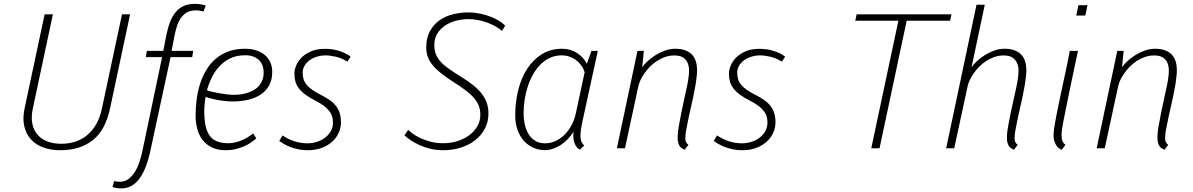

<svg xmlns="http://www.w3.org/2000/svg" viewBox="-20 -787 6331 1019"><path d="M670.4 -710.9 564 -211.4Q539.6 -96.7 472.7 -43.2Q405.8 10.3 298.3 10.3Q250 10.3 210.2 -4.2Q170.4 -18.6 144.5 -46.9Q118.7 -75.2 108.9 -116.5Q99.1 -157.7 110.4 -211.4L216.8 -710.9H260.7L154.3 -211.4Q144.5 -165.5 151.6 -130.6Q158.7 -95.7 179.2 -72Q199.7 -48.3 232.2 -36.1Q264.6 -23.9 305.7 -23.9Q344.2 -23.9 378.7 -34.9Q413.1 -45.9 441.4 -68.8Q469.7 -91.8 490.2 -127.2Q510.7 -162.6 521 -211.4L627.4 -710.9Z M840.3 -483.9H753.9L759.3 -517.1H846.7L861.8 -595.7Q870.1 -637.2 882.3 -669.2Q894.5 -701.2 912.6 -722.9Q930.7 -744.6 955.8 -755.6Q981 -766.6 1015.6 -766.6Q1031.2 -766.6 1046.4 -763.9Q1061.5 -761.2 1071.8 -757.8L1060.5 -726.1Q1051.8 -728.5 1041.3 -730.2Q1030.8 -731.9 1018.6 -731.9Q988.8 -731.9 969.2 -719.5Q949.7 -707 937.3 -687.5Q924.8 -668 917.7 -643.6Q910.6 -619.1 905.8 -595.7L890.6 -517.1H1005.4L1000 -483.9H885.3L777.8 14.6Q756.8 112.3 718.8 162.6Q680.7 212.9 624.5 212.9Q608.9 212.9 598.1 210.9Q587.4 209 577.1 205.6L585.9 173.8Q592.8 175.8 601.6 176.8Q610.4 177.7 615.2 177.7Q642.6 177.7 662.6 162.4Q682.6 147 697 123.3Q711.4 99.6 720.7 70.8Q730 42 735.8 14.6Z M1192.9 -26.9Q1221.7 -26.9 1256.8 -40Q1292 -53.2 1323.2 -79.1L1340.3 -52.7Q1329.1 -42.5 1313 -31.2Q1296.9 -20 1276.4 -11Q1255.9 -2 1231.2 4.2Q1206.5 10.3 1178.7 10.3Q1134.3 10.3 1103.5 -5.1Q1072.8 -20.5 1053.7 -46.1Q1034.7 -71.8 1026.4 -105Q1018.1 -138.2 1018.1 -173.8Q1018.1 -216.3 1023.7 -259.3Q1029.3 -302.2 1041.7 -341.6Q1054.2 -380.9 1074.5 -415Q1094.7 -449.2 1124 -474.4Q1153.3 -499.5 1192.1 -513.9Q1231 -528.3 1280.8 -528.3Q1313 -528.3 1339.6 -519.8Q1366.2 -511.2 1385.3 -495.1Q1404.3 -479 1414.6 -456.3Q1424.8 -433.6 1424.8 -405.3Q1424.8 -365.2 1409.4 -335.7Q1394 -306.2 1366.2 -286.9Q1338.4 -267.6 1299.6 -258.1Q1260.7 -248.5 1214.4 -248.5Q1190.4 -248.5 1167 -251.5Q1143.6 -254.4 1124.3 -258.5Q1105 -262.7 1090.8 -266.6Q1076.7 -270.5 1071.3 -272.9Q1069.8 -265.1 1068.6 -255.4Q1067.4 -245.6 1066.2 -235.6Q1064.9 -225.6 1064.5 -216.3Q1064 -207 1064 -200.2Q1064 -150.9 1071.5 -117.7Q1079.1 -84.5 1095 -64.2Q1110.8 -43.9 1135.3 -35.4Q1159.7 -26.9 1192.9 -26.9ZM1280.8 -493.7Q1233.9 -493.7 1199.5 -476.1Q1165 -458.5 1141.1 -431.4Q1117.2 -404.3 1102.1 -371.6Q1086.9 -338.9 1078.1 -308.6Q1085.4 -304.7 1103 -300.5Q1120.6 -296.4 1141.8 -292.5Q1163.1 -288.6 1184.6 -286.1Q1206.1 -283.7 1220.7 -283.7Q1235.4 -283.7 1252.9 -285.6Q1270.5 -287.6 1288.1 -292.7Q1305.7 -297.9 1322.3 -306.4Q1338.9 -314.9 1351.6 -328.4Q1364.3 -341.8 1371.8 -360.1Q1379.4 -378.4 1379.4 -402.8Q1379.4 -418.9 1374.5 -435.3Q1369.6 -451.7 1357.9 -464.6Q1346.2 -477.5 1327.4 -485.6Q1308.6 -493.7 1280.8 -493.7Z M1747.1 -137.2Q1747.1 -153.8 1742.7 -168.9Q1738.3 -184.1 1727.5 -198Q1716.8 -211.9 1699 -225.3Q1681.2 -238.8 1654.3 -252.4Q1621.1 -269.5 1599.6 -285.6Q1578.1 -301.8 1565.4 -319.1Q1552.7 -336.4 1547.6 -355.2Q1542.5 -374 1542.5 -396.5Q1542.5 -415.5 1551.5 -438.2Q1560.5 -460.9 1580.1 -481Q1599.6 -501 1630.4 -514.4Q1661.1 -527.8 1704.1 -527.8Q1748.5 -527.8 1783.9 -515.6Q1819.3 -503.4 1840.8 -486.3L1823.7 -460Q1792.5 -479 1761.5 -486.1Q1730.5 -493.2 1706.1 -493.2Q1685.1 -493.2 1663.8 -486.8Q1642.6 -480.5 1625.2 -468.8Q1607.9 -457 1597.2 -439.7Q1586.4 -422.4 1586.4 -400.4Q1586.4 -380.4 1591.8 -364.5Q1597.2 -348.6 1609.1 -335Q1621.1 -321.3 1639.6 -308.6Q1658.2 -295.9 1684.6 -282.7Q1712.4 -268.6 1732.2 -254.2Q1752 -239.7 1764.6 -222.7Q1777.3 -205.6 1783.4 -184.8Q1789.6 -164.1 1789.6 -137.2Q1789.6 -109.4 1777.8 -82.8Q1766.1 -56.2 1743.7 -35.6Q1721.2 -15.1 1688.2 -2.4Q1655.3 10.3 1612.8 10.3Q1585.9 10.3 1563 5.4Q1540 0.5 1521 -6.8Q1502 -14.2 1487.3 -22.7Q1472.7 -31.2 1461.9 -38.6L1479.5 -68.4Q1505.9 -49.8 1539.8 -38.1Q1573.7 -26.4 1612.8 -26.4Q1635.3 -26.4 1658.9 -33.2Q1682.6 -40 1702.1 -54Q1721.7 -67.9 1734.4 -88.6Q1747.1 -109.4 1747.1 -137.2Z M2390.1 -349.6Q2349.1 -376 2320.8 -398.4Q2292.5 -420.9 2275.1 -442.6Q2257.8 -464.4 2250 -486.6Q2242.2 -508.8 2242.2 -534.2Q2242.2 -585.4 2261.5 -621.1Q2280.8 -656.7 2312.3 -679Q2343.8 -701.2 2384 -711.2Q2424.3 -721.2 2465.8 -721.2Q2496.6 -721.2 2526.6 -715.1Q2556.6 -709 2582.5 -699Q2608.4 -689 2628.9 -676.3Q2649.4 -663.6 2661.1 -650.9L2644 -623Q2631.3 -634.3 2612.3 -645.5Q2593.3 -656.7 2570.1 -665.5Q2546.9 -674.3 2520.3 -679.9Q2493.7 -685.5 2466.8 -685.5Q2431.2 -685.5 2398.2 -676.5Q2365.2 -667.5 2340.1 -649.9Q2314.9 -632.3 2300 -606.9Q2285.2 -581.5 2285.2 -548.8Q2285.2 -520.5 2293.5 -499.3Q2301.8 -478 2318.8 -459.2Q2335.9 -440.4 2362.8 -421.6Q2389.6 -402.8 2427.2 -379.4Q2460.9 -358.4 2487.8 -337.6Q2514.6 -316.9 2533.4 -293.9Q2552.2 -271 2562.3 -244.1Q2572.3 -217.3 2572.3 -184.1Q2572.3 -140.6 2553.7 -105Q2535.2 -69.3 2502.9 -43.7Q2470.7 -18.1 2426.5 -3.9Q2382.3 10.3 2331.1 10.3Q2296.4 10.3 2265.4 2.9Q2234.4 -4.4 2208.3 -16.1Q2182.1 -27.8 2161.1 -41.7Q2140.1 -55.7 2126.5 -68.8L2146.5 -98.1Q2152.8 -91.3 2168.5 -79.3Q2184.1 -67.4 2208 -55.7Q2231.9 -43.9 2263.4 -35.4Q2294.9 -26.9 2332.5 -26.9Q2371.1 -26.9 2406.7 -37.8Q2442.4 -48.8 2469.7 -68.8Q2497.1 -88.9 2513.2 -116.5Q2529.3 -144 2529.3 -177.7Q2529.3 -202.6 2521.7 -223.6Q2514.2 -244.6 2497.6 -264.6Q2481 -284.7 2454.3 -305.2Q2427.7 -325.7 2390.1 -349.6Z M2960.4 -493.2Q2927.7 -493.2 2900.1 -480.7Q2872.6 -468.3 2850.1 -446.3Q2827.6 -424.3 2810.5 -394.8Q2793.5 -365.2 2782 -330.8Q2770.5 -296.4 2764.6 -259Q2758.8 -221.7 2758.8 -184.1Q2758.8 -156.7 2764.6 -128.9Q2770.5 -101.1 2783.7 -78.1Q2796.9 -55.2 2818.8 -40.8Q2840.8 -26.4 2873 -26.4Q2903.8 -26.4 2930.7 -39.6Q2957.5 -52.7 2978.8 -74.7Q3000 -96.7 3014.6 -125Q3029.3 -153.3 3035.6 -183.6L3083 -403.8Q3076.2 -424.3 3064.2 -440.7Q3052.2 -457 3036.4 -468.8Q3020.5 -480.5 3001.2 -486.8Q2981.9 -493.2 2960.4 -493.2ZM2714.4 -174.3Q2714.4 -244.6 2730.2 -308.6Q2746.1 -372.6 2777.6 -421.4Q2809.1 -470.2 2855.7 -499.3Q2902.3 -528.3 2963.9 -528.3Q2985.4 -528.3 3005.4 -522.5Q3025.4 -516.6 3042.2 -505.9Q3059.1 -495.1 3072.5 -480.7Q3085.9 -466.3 3094.7 -448.7L3119.1 -517.1H3152.8L3069.8 -136.2Q3061.5 -97.7 3060.5 -71.3Q3060.1 -51.8 3064.7 -38.3Q3069.3 -24.9 3080.6 -15.1L3058.1 7.3Q3050.8 3.9 3043.7 -3.2Q3036.6 -10.3 3031.5 -21.5Q3026.4 -32.7 3023.9 -49.1Q3021.5 -65.4 3023.4 -87.9Q3010.3 -65.9 2992.7 -47.9Q2975.1 -29.8 2955.3 -17.1Q2935.5 -4.4 2914.1 2.7Q2892.6 9.8 2872.1 9.8Q2839.4 9.8 2810.8 -2.9Q2782.2 -15.6 2760.7 -39.3Q2739.3 -63 2726.8 -97.2Q2714.4 -131.3 2714.4 -174.3Z M3576.7 -65.4Q3577.1 -85.9 3582.8 -118.4Q3588.4 -150.9 3595.7 -187.5Q3603 -224.1 3611.1 -260.3Q3619.1 -296.4 3625 -323.7Q3628.9 -340.8 3630.4 -350.8Q3631.8 -360.8 3633.8 -372.6Q3637.2 -393.6 3637 -414.8Q3636.7 -436 3629.4 -453.4Q3622.1 -470.7 3605.5 -481.7Q3588.9 -492.7 3559.1 -492.7Q3532.7 -492.7 3509.3 -484.4Q3485.8 -476.1 3465.6 -462.6Q3445.3 -449.2 3428.5 -431.9Q3411.6 -414.6 3399.2 -396.5Q3386.7 -378.4 3378.9 -361.1Q3371.1 -343.8 3368.2 -330.6L3296.9 0H3253.9L3363.3 -517.1H3397L3388.7 -429.7Q3397.9 -444.3 3416 -461.4Q3434.1 -478.5 3457.5 -493.4Q3481 -508.3 3508.3 -518.3Q3535.6 -528.3 3564 -528.3Q3598.1 -528.3 3621.8 -518.1Q3645.5 -507.8 3659.2 -489.3Q3672.9 -470.7 3677.2 -443.8Q3681.6 -417 3677.7 -384.3Q3676.8 -376 3676 -369.9Q3675.3 -363.8 3674.6 -357.4Q3673.8 -351.1 3672.6 -343.8Q3671.4 -336.4 3669.4 -325.7Q3664.6 -298.3 3659.2 -272.7Q3653.8 -247.1 3647.9 -221.7Q3642.1 -196.3 3636.5 -170.9Q3630.9 -145.5 3626 -118.7Q3625.5 -115.7 3624.3 -109.9Q3623 -104 3621.8 -97.4Q3620.6 -90.8 3619.6 -84.7Q3618.7 -78.6 3618.7 -76.2Q3618.2 -66.4 3617.4 -58.3Q3616.7 -50.3 3617.9 -43.2Q3619.1 -36.1 3622.6 -30Q3626 -23.9 3633.8 -18.6L3613.8 7.8Q3606.9 4.4 3599.9 0.5Q3592.8 -3.4 3587.4 -11.2Q3582 -19 3578.9 -31.7Q3575.7 -44.4 3576.7 -65.4Z M4053.2 -137.2Q4053.2 -153.8 4048.8 -168.9Q4044.4 -184.1 4033.7 -198Q4022.9 -211.9 4005.1 -225.3Q3987.3 -238.8 3960.4 -252.4Q3927.2 -269.5 3905.8 -285.6Q3884.3 -301.8 3871.6 -319.1Q3858.9 -336.4 3853.8 -355.2Q3848.6 -374 3848.6 -396.5Q3848.6 -415.5 3857.7 -438.2Q3866.7 -460.9 3886.2 -481Q3905.8 -501 3936.5 -514.4Q3967.3 -527.8 4010.3 -527.8Q4054.7 -527.8 4090.1 -515.6Q4125.5 -503.4 4147 -486.3L4129.9 -460Q4098.6 -479 4067.6 -486.1Q4036.6 -493.2 4012.2 -493.2Q3991.2 -493.2 3970 -486.8Q3948.7 -480.5 3931.4 -468.8Q3914.1 -457 3903.3 -439.7Q3892.6 -422.4 3892.6 -400.4Q3892.6 -380.4 3897.9 -364.5Q3903.3 -348.6 3915.3 -335Q3927.2 -321.3 3945.8 -308.6Q3964.4 -295.9 3990.7 -282.7Q4018.6 -268.6 4038.3 -254.2Q4058.1 -239.7 4070.8 -222.7Q4083.5 -205.6 4089.6 -184.8Q4095.7 -164.1 4095.7 -137.2Q4095.7 -109.4 4084 -82.8Q4072.3 -56.2 4049.8 -35.6Q4027.3 -15.1 3994.4 -2.4Q3961.4 10.3 3918.9 10.3Q3892.1 10.3 3869.1 5.4Q3846.2 0.5 3827.1 -6.8Q3808.1 -14.2 3793.5 -22.7Q3778.8 -31.2 3768.1 -38.6L3785.6 -68.4Q3812 -49.8 3845.9 -38.1Q3879.9 -26.4 3918.9 -26.4Q3941.4 -26.4 3965.1 -33.2Q3988.8 -40 4008.3 -54Q4027.8 -67.9 4040.5 -88.6Q4053.2 -109.4 4053.2 -137.2Z M5022.5 -676.8H4792L4647.9 0H4604L4748 -676.8H4519L4526.4 -710.9H5029.8Z M5324.2 -65.4Q5324.7 -85.9 5330.6 -118.4Q5336.4 -150.9 5344 -187.5Q5351.6 -224.1 5359.9 -260.3Q5368.2 -296.4 5374 -323.7Q5377.9 -340.8 5379.2 -350.8Q5380.4 -360.8 5382.3 -372.6Q5385.7 -393.6 5385.5 -414.8Q5385.3 -436 5377.4 -453.4Q5369.6 -470.7 5353 -481.7Q5336.4 -492.7 5306.6 -492.7Q5280.3 -492.7 5256.8 -484.4Q5233.4 -476.1 5213.1 -462.6Q5192.9 -449.2 5176 -431.9Q5159.2 -414.6 5146.7 -396.5Q5134.3 -378.4 5126.5 -361.1Q5118.7 -343.8 5115.7 -330.6L5044.4 0H5001.5L5162.6 -761.7H5206.5L5136.2 -429.7Q5145.5 -444.3 5163.6 -461.4Q5181.6 -478.5 5205.1 -493.4Q5228.5 -508.3 5255.9 -518.3Q5283.2 -528.3 5311.5 -528.3Q5345.7 -528.3 5369.4 -518.1Q5393.1 -507.8 5406.7 -489.3Q5420.4 -470.7 5424.8 -443.8Q5429.2 -417 5425.3 -384.3Q5424.3 -376 5423.6 -369.9Q5422.9 -363.8 5422.1 -357.4Q5421.4 -351.1 5420.2 -343.8Q5418.9 -336.4 5417 -325.7Q5412.1 -298.3 5406.7 -272.7Q5401.4 -247.1 5395.5 -221.7Q5389.6 -196.3 5384 -170.9Q5378.4 -145.5 5373.5 -118.7Q5373 -115.7 5371.8 -109.9Q5370.6 -104 5369.4 -97.4Q5368.2 -90.8 5367.2 -84.7Q5366.2 -78.6 5366.2 -76.2Q5365.7 -66.4 5365 -58.3Q5364.3 -50.3 5365.5 -43.2Q5366.7 -36.1 5370.1 -30Q5373.5 -23.9 5381.3 -18.6L5361.3 7.8Q5354.5 4.4 5347.4 0.5Q5340.3 -3.4 5335 -11.2Q5329.6 -19 5326.4 -31.7Q5323.2 -44.4 5324.2 -65.4Z M5617.2 -105.5Q5614.3 -85 5614.3 -82Q5614.3 -76.2 5614 -67.9Q5613.8 -59.6 5615.2 -50.8Q5616.7 -42 5621.1 -33.4Q5625.5 -24.9 5634.8 -18.6L5614.7 8.3Q5609.4 5.4 5601.6 0.7Q5593.8 -3.9 5586.7 -13.9Q5579.6 -23.9 5575 -40.5Q5570.3 -57.1 5572.3 -84Q5573.2 -100.1 5578.1 -128.2Q5583 -156.2 5590.1 -192.1Q5597.2 -228 5606 -269.3Q5614.7 -310.5 5624 -353.3Q5633.3 -396 5642.1 -438Q5650.9 -480 5657.7 -517.1H5701.2Q5685.5 -443.8 5673.6 -387.2Q5661.6 -330.6 5652.8 -287.4Q5644 -244.1 5637.7 -213.1Q5631.3 -182.1 5627.2 -160.9Q5623 -139.6 5620.6 -126.5Q5618.2 -113.3 5617.2 -105.5ZM5740.2 -704.6H5691.9L5703.6 -759.3H5751.5Z M6123 -65.4Q6123.5 -85.9 6129.2 -118.4Q6134.8 -150.9 6142.1 -187.5Q6149.4 -224.1 6157.5 -260.3Q6165.5 -296.4 6171.4 -323.7Q6175.3 -340.8 6176.8 -350.8Q6178.2 -360.8 6180.2 -372.6Q6183.6 -393.6 6183.3 -414.8Q6183.1 -436 6175.8 -453.4Q6168.5 -470.7 6151.9 -481.7Q6135.3 -492.7 6105.5 -492.7Q6079.1 -492.7 6055.7 -484.4Q6032.2 -476.1 6012 -462.6Q5991.7 -449.2 5974.9 -431.9Q5958 -414.6 5945.6 -396.5Q5933.1 -378.4 5925.3 -361.1Q5917.5 -343.8 5914.6 -330.6L5843.3 0H5800.3L5909.7 -517.1H5943.4L5935.1 -429.7Q5944.3 -444.3 5962.4 -461.4Q5980.5 -478.5 6003.9 -493.4Q6027.3 -508.3 6054.7 -518.3Q6082 -528.3 6110.4 -528.3Q6144.5 -528.3 6168.2 -518.1Q6191.9 -507.8 6205.6 -489.3Q6219.2 -470.7 6223.6 -443.8Q6228 -417 6224.1 -384.3Q6223.1 -376 6222.4 -369.9Q6221.7 -363.8 6220.9 -357.4Q6220.2 -351.1 6219 -343.8Q6217.8 -336.4 6215.8 -325.7Q6210.9 -298.3 6205.6 -272.7Q6200.2 -247.1 6194.3 -221.7Q6188.5 -196.3 6182.9 -170.9Q6177.2 -145.5 6172.4 -118.7Q6171.9 -115.7 6170.7 -109.9Q6169.4 -104 6168.2 -97.4Q6167 -90.8 6166 -84.7Q6165 -78.6 6165 -76.2Q6164.6 -66.4 6163.8 -58.3Q6163.1 -50.3 6164.3 -43.2Q6165.5 -36.1 6168.9 -30Q6172.4 -23.9 6180.2 -18.6L6160.2 7.8Q6153.3 4.4 6146.2 0.5Q6139.2 -3.4 6133.8 -11.2Q6128.4 -19 6125.2 -31.7Q6122.1 -44.4 6123 -65.4Z"/></svg>

Font: Ufes Sans Thin
Style: Italic
Weight: 100
Designer: Ricardo Esteves & Thais Bronze
Foundry: ProDesignUfes - Ricardo Esteves, Thais Bronze
Version: Version 2.0